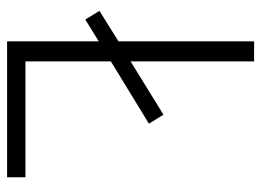

<svg xmlns="http://www.w3.org/2000/svg" viewBox="-120 -634 754 555"><g transform="rotate(90 257.5 -357.0)"><path d="M100 0H493V-53H158V-300L338 -410L312 -452L158 -357V-714H100V-322L12 -267L37 -226L100 -265Z"/></g></svg>

Font: Noto Sans Gurmukhi Light
Style: Regular
Weight: 300
Designer: Jelle Bosma - Monotype Design Team
Foundry: Monotype Imaging Inc.
Version: Version 2.004